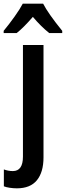

<svg xmlns="http://www.w3.org/2000/svg" viewBox="-58 -786 359 1046"><path d="M-37 229V137Q-13 146 12 146Q67 146 67 67V-541H179V71Q179 152 143 196Q107 240 34 240Q15 240 -5 237Q-25 234 -37 229ZM281 -618V-606H210Q165 -642 121 -694Q70 -635 33 -606H-38V-618Q-9 -653 21 -695Q51 -737 66 -766H177Q204 -713 281 -618Z"/></svg>

Font: Noto Sans Display Medium Narrow
Style: Regular
Weight: 500
Width: 4
Designer: Monotype Design team
Foundry: Monotype Imaging Inc.
Version: Version 1.000